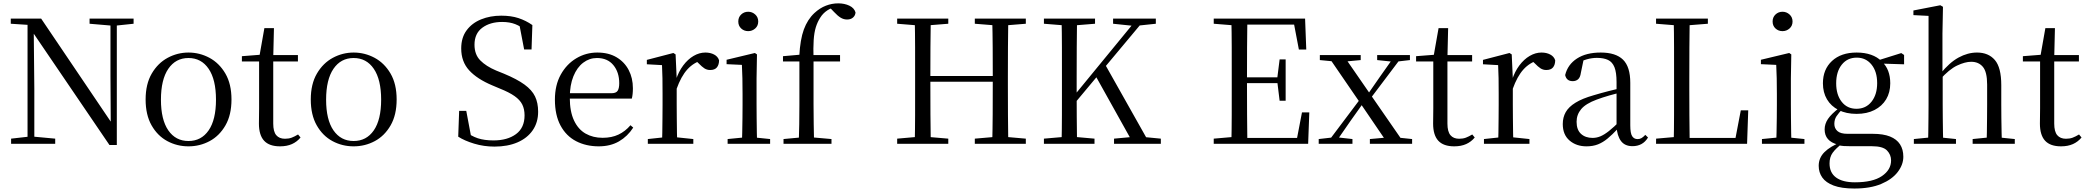

<svg xmlns="http://www.w3.org/2000/svg" viewBox="-20 -836 12131 1116"><path d="M44.5 0V-30.1L150.3 -42.1H171.8L300.9 -30.1V0ZM140.1 0V-704.6H175.7L179.5 -319.3V0ZM500.6 -698V-728H756.5V-698L651.5 -686.9H630.9ZM616.1 6.7 166.9 -653.8 164.7 -655.5 140.7 -691.6 42.6 -698V-728H219.1L641.4 -102.9L623.8 -96.7L622.1 -395.1V-728H659V6.7Z M1075.5 14.6Q1009.2 14.6 952.4 -15.9Q895.6 -46.5 861 -107.4Q826.4 -168.3 826.4 -257.8Q826.4 -347.6 862.1 -408.5Q897.7 -469.3 954.7 -500Q1011.7 -530.6 1075.5 -530.6Q1140.2 -530.6 1197.2 -500.1Q1254.2 -469.5 1289.9 -408.7Q1325.5 -347.8 1325.5 -257.8Q1325.5 -168 1290.4 -107.2Q1255.3 -46.3 1198.5 -15.8Q1141.7 14.6 1075.5 14.6ZM1075.5 -16.4Q1150 -16.4 1192.7 -78.2Q1235.4 -140.1 1235.4 -256.6Q1235.4 -373.4 1192.7 -436.1Q1150 -498.8 1075.5 -498.8Q1001.1 -498.8 958.3 -436.1Q915.5 -373.4 915.5 -256.6Q915.5 -140.1 958.3 -78.2Q1001.1 -16.4 1075.5 -16.4Z M1526.9 -478.9V-516H1711.7V-478.9ZM1607.8 14.6Q1545.2 14.6 1515.1 -18Q1485 -50.7 1485 -117.7Q1485 -142.1 1485.5 -161.1Q1486 -180.1 1486 -207.1V-478.9H1386V-509.4L1506.6 -518.8L1487 -504.4L1516.7 -672.5H1572.3L1568.2 -500.6V-489V-117.5Q1568.2 -71.2 1585.7 -50.3Q1603.2 -29.5 1636.3 -29.5Q1658.5 -29.5 1675.5 -35.9Q1692.4 -42.3 1712.4 -54.4L1726.9 -36.8Q1706.4 -11.8 1677 1.4Q1647.6 14.6 1607.8 14.6Z M2035.5 14.6Q1969.2 14.6 1912.4 -15.9Q1855.6 -46.5 1821 -107.4Q1786.4 -168.3 1786.4 -257.8Q1786.4 -347.6 1822.1 -408.5Q1857.7 -469.3 1914.7 -500Q1971.7 -530.6 2035.5 -530.6Q2100.2 -530.6 2157.2 -500.1Q2214.2 -469.5 2249.9 -408.7Q2285.5 -347.8 2285.5 -257.8Q2285.5 -168 2250.4 -107.2Q2215.3 -46.3 2158.5 -15.8Q2101.7 14.6 2035.5 14.6ZM2035.5 -16.4Q2110 -16.4 2152.7 -78.2Q2195.4 -140.1 2195.4 -256.6Q2195.4 -373.4 2152.7 -436.1Q2110 -498.8 2035.5 -498.8Q1961.1 -498.8 1918.3 -436.1Q1875.5 -373.4 1875.5 -256.6Q1875.5 -140.1 1918.3 -78.2Q1961.1 -16.4 2035.5 -16.4Z M2854.3 16.1Q2792.5 16.1 2736.1 -1Q2679.7 -18.1 2643.4 -41.6L2648.8 -191.5H2690.2L2721.2 -26.6L2675.7 -48.5L2670.4 -80.6Q2718.8 -45 2757.1 -32.4Q2795.4 -19.8 2848.3 -19.8Q2929.4 -19.8 2979.2 -56.5Q3029 -93.2 3029 -165.4Q3029 -201.7 3015.7 -228.5Q3002.4 -255.3 2971 -277.4Q2939.6 -299.6 2884.6 -321.5L2842.2 -339.4Q2753.2 -376.7 2707 -427.2Q2660.8 -477.6 2660.8 -554.2Q2660.8 -617.5 2692.2 -659.7Q2723.5 -702 2776.3 -723.4Q2829.2 -744.9 2893.6 -744.9Q2951 -744.9 2993.9 -730.7Q3036.8 -716.5 3074.4 -690.3L3069.6 -548.4H3026.6L2996.3 -706.4L3043 -684.1L3045.9 -651.9Q3007.5 -683 2974.8 -695.7Q2942.1 -708.4 2898.8 -708.4Q2829 -708.4 2783.5 -674.9Q2738 -641.5 2738 -576Q2738 -519.2 2771.5 -485.1Q2805 -450.9 2863.6 -426.1L2909.2 -407.7Q2985 -376.2 3028.4 -344.6Q3071.9 -313 3089.9 -275.5Q3107.9 -238.1 3107.9 -186.6Q3107.9 -124.6 3076.4 -78.8Q3044.9 -33.1 2987.9 -8.5Q2930.9 16.1 2854.3 16.1Z M3460.3 14.6Q3386.5 14.6 3328.6 -15.4Q3270.7 -45.5 3238.1 -106.2Q3205.4 -167 3205.4 -256.8Q3205.4 -341.1 3239.5 -402.5Q3273.6 -463.8 3329.8 -497.2Q3386 -530.6 3451.9 -530.6Q3517.2 -530.6 3563.4 -503.3Q3609.6 -475.9 3634.1 -429.2Q3658.7 -382.4 3658.7 -323.2Q3658.7 -286.8 3652.4 -262.9H3243.6V-294.2H3534.3Q3560.6 -294.2 3570 -308.2Q3579.3 -322.1 3579.3 -352.3Q3579.3 -416.2 3545.2 -457.5Q3511.2 -498.8 3449.6 -498.8Q3405.8 -498.8 3370 -471.6Q3334.1 -444.5 3313 -392.8Q3291.9 -341.2 3291.9 -268.7Q3291.9 -188 3316.4 -135.9Q3340.9 -83.8 3383.9 -59.4Q3427 -35 3482.5 -35Q3535.5 -35 3574.8 -53.7Q3614.2 -72.3 3644.7 -108.1L3660.6 -94.3Q3628 -43.5 3578 -14.4Q3528 14.6 3460.3 14.6Z M3745.5 0V-27.8L3855.6 -39.6H3896.9L4009.9 -27.8V0ZM3827.9 0Q3829.1 -24.4 3829.6 -65.3Q3830.1 -106.3 3830.6 -150.7Q3831.1 -195.1 3831.1 -228.5V-289.4Q3831.1 -341 3830.5 -380.9Q3829.9 -420.7 3827.9 -457.5L3739.8 -462.4V-487.9L3893.9 -528L3906.9 -519.8L3913.3 -379V-378V-228.5Q3913.3 -195.1 3913.8 -150.7Q3914.3 -106.3 3914.8 -65.3Q3915.3 -24.4 3916.3 0ZM3912.5 -318.6 3890.9 -371H3908.7Q3924.2 -419.5 3951.1 -455.5Q3978 -491.4 4011.4 -511Q4044.8 -530.6 4080 -530.6Q4108.9 -530.6 4130.7 -519.1Q4152.6 -507.7 4159.6 -485.6Q4159.4 -459.5 4147 -444.3Q4134.7 -429.1 4107.7 -429.1Q4089.2 -429.1 4074.3 -438.7Q4059.5 -448.4 4041.8 -466.9L4018.8 -488.8L4064.3 -487.2Q4012 -473 3975.4 -432.7Q3938.8 -392.5 3912.5 -318.6Z M4209.3 0V-27.8L4319.1 -38.6H4350.5L4456.3 -27.8V0ZM4292.3 0Q4293.3 -24.4 4294.2 -65.3Q4295.1 -106.3 4295.6 -150.7Q4296.1 -195.1 4296.1 -228.5V-288.8Q4296.1 -339.6 4295.2 -380.6Q4294.3 -421.6 4292.3 -458.9L4203.3 -463V-488.6L4367.7 -528L4379.9 -519.8L4377.5 -380.2V-228.5Q4377.5 -195.1 4378 -150.7Q4378.5 -106.3 4379.1 -65.3Q4379.7 -24.4 4380.7 0ZM4328.8 -655Q4304.9 -655 4288.1 -670.5Q4271.3 -686 4271.3 -711.1Q4271.3 -735.9 4288.1 -751.8Q4304.9 -767.7 4328.8 -767.7Q4352.2 -767.7 4369.7 -751.8Q4387.2 -735.9 4387.2 -711.1Q4387.2 -686 4369.7 -670.5Q4352.2 -655 4328.8 -655Z M4534.2 0V-27.8L4650.1 -38.6H4690L4813 -27.8V0ZM4622.7 0Q4624.7 -56.6 4625.6 -114.3Q4626.5 -171.9 4626.5 -228.5V-478.9H4531.1V-509.4L4656.4 -520.4L4625.7 -504.6L4625.9 -510.5Q4631 -606.3 4652.3 -664.5Q4673.7 -722.8 4713.6 -760.1Q4745.2 -789.4 4780.3 -802.9Q4815.4 -816.5 4852.1 -816.5Q4888.5 -816.5 4916.8 -803.1Q4945.1 -789.8 4952.7 -763.8Q4951.7 -746.4 4938.7 -734.5Q4925.8 -722.6 4903.4 -722.6Q4883.9 -722.6 4866.4 -733.2Q4848.9 -743.8 4828.2 -766.1L4801 -794.5V-803.5H4842.3V-794.7Q4813.8 -792.3 4788.7 -775.6Q4763.6 -759 4748 -733.9Q4731.8 -709.1 4722.1 -678.1Q4712.4 -647.1 4709.5 -602.5Q4706.5 -557.9 4708.7 -492.6V-228.5Q4708.7 -171.9 4709.7 -114.3Q4710.7 -56.6 4711.9 0ZM4668.2 -478.9V-516H4862.8V-478.9Z M5194.8 0V-30.1L5331.7 -42.1H5352.4L5491.9 -30.1V0ZM5296.9 0Q5298.9 -83.6 5299 -167.7Q5299.1 -251.7 5299.1 -336.8V-391.1Q5299.1 -476.1 5299 -560.4Q5298.9 -644.8 5296.9 -728H5390.1Q5388.7 -645.2 5388.2 -560.7Q5387.7 -476.1 5387.7 -391.1V-367.4Q5387.7 -260.1 5388.2 -172.1Q5388.7 -84.1 5390.1 0ZM5343.8 -361V-394.3H5795.2V-361ZM5646.1 0V-30.1L5784.6 -42.1H5805.9L5942.6 -30.1V0ZM5747.3 0Q5749.5 -83.6 5750 -171.6Q5750.5 -259.5 5750.5 -367.4V-391.1Q5750.5 -476.1 5750 -560.4Q5749.5 -644.8 5747.3 -728H5840.6Q5839.3 -645.2 5838.8 -560.7Q5838.3 -476.1 5838.3 -391.1V-336.8Q5838.3 -252.2 5838.8 -168.1Q5839.3 -84.1 5840.6 0ZM5194.8 -698V-728H5491.9V-698L5352.4 -686.9H5331.7ZM5646.1 -698V-728H5942.6V-698L5805.9 -686.9H5784.6Z M6150.3 0Q6152.3 -83.6 6152.4 -167.7Q6152.5 -251.7 6152.5 -336.8V-391.1Q6152.5 -476.1 6152.4 -560.4Q6152.3 -644.8 6150.3 -728H6240.3Q6239.1 -645.2 6238.6 -560.7Q6238.1 -476.1 6238.1 -391.1V-284.2Q6238.1 -231.3 6238.6 -157.7Q6239.1 -84.1 6240.3 0ZM6047.8 0V-30.1L6185.9 -42.1H6207.3L6341.8 -30.1V0ZM6047.8 -698V-728H6344.9V-698L6207.3 -686.9H6185.9ZM6455.3 0V-30.1L6585.3 -42.1H6603.2L6727.4 -30.1V0ZM6449.8 -698V-728H6698.3V-698L6593.6 -686.9L6572.9 -685.2ZM6193.9 -196.5 6190.4 -251.5H6200.5L6218.6 -274.4L6590.8 -728H6637.9ZM6568.4 0 6344.5 -401.4 6400.2 -467.1 6663.3 0Z M7034.8 0V-30.1L7172.9 -42.1H7184.2V0ZM7137.3 0Q7139.3 -83.6 7139.4 -167.7Q7139.5 -251.7 7139.5 -336.8V-391.1Q7139.5 -476.1 7139.4 -560.4Q7139.3 -644.8 7137.3 -728H7230.3Q7229.1 -645.2 7228.6 -559.4Q7228.1 -473.5 7228.1 -379.9V-357.6Q7228.1 -257.3 7228.6 -170.7Q7229.1 -84.1 7230.3 0ZM7184.2 0V-34.3H7558.6L7514.4 -8.9L7547.7 -182.5H7590.3L7583.6 0ZM7184.2 -352.7V-386.4H7424.5V-352.7ZM7417.8 -250.4 7404.2 -361.4V-382.4L7417.8 -490.8H7452.8V-250.4ZM7034.8 -698V-728H7184.2V-686.9H7172.9ZM7529.7 -548 7496.8 -720.9 7541.3 -693H7184.2V-728H7565.8L7572.7 -548Z M7645 0V-27.8L7732.4 -37.8H7752.2L7841.1 -27.8V0ZM7690.2 0 7903.9 -284.1 7925.1 -264.1H7923L7829.4 -132.5L7737.6 0ZM7942.4 0V-27.8L8062.6 -38.6H8084.7L8187.9 -27.8V0ZM7929.2 -241.4 7909.4 -262.6H7912.5L8000.9 -389.8L8090.1 -516H8136.4ZM8047.7 0 7886.9 -236.1 7695 -516H7787.4L7944.5 -288.7L8144.3 0ZM7651.6 -486.8V-516H7889.1V-486.8L7786.8 -477.1H7751.9ZM7984.8 -486.8V-516H8175.2V-486.8L8093.9 -477.4H8075.1Z M8351.9 -478.9V-516H8536.7V-478.9ZM8432.8 14.6Q8370.2 14.6 8340.1 -18Q8310 -50.7 8310 -117.7Q8310 -142.1 8310.5 -161.1Q8311 -180.1 8311 -207.1V-478.9H8211V-509.4L8331.6 -518.8L8312 -504.4L8341.7 -672.5H8397.3L8393.2 -500.6V-489V-117.5Q8393.2 -71.2 8410.7 -50.3Q8428.2 -29.5 8461.3 -29.5Q8483.5 -29.5 8500.5 -35.9Q8517.4 -42.3 8537.4 -54.4L8551.9 -36.8Q8531.4 -11.8 8502 1.4Q8472.6 14.6 8432.8 14.6Z M8605.5 0V-27.8L8715.6 -39.6H8756.9L8869.9 -27.8V0ZM8687.9 0Q8689.1 -24.4 8689.6 -65.3Q8690.1 -106.3 8690.6 -150.7Q8691.1 -195.1 8691.1 -228.5V-289.4Q8691.1 -341 8690.5 -380.9Q8689.9 -420.7 8687.9 -457.5L8599.8 -462.4V-487.9L8753.9 -528L8766.9 -519.8L8773.3 -379V-378V-228.5Q8773.3 -195.1 8773.8 -150.7Q8774.3 -106.3 8774.8 -65.3Q8775.3 -24.4 8776.3 0ZM8772.5 -318.6 8750.9 -371H8768.7Q8784.2 -419.5 8811.1 -455.5Q8838 -491.4 8871.4 -511Q8904.8 -530.6 8940 -530.6Q8968.9 -530.6 8990.7 -519.1Q9012.6 -507.7 9019.6 -485.6Q9019.4 -459.5 9007 -444.3Q8994.7 -429.1 8967.7 -429.1Q8949.2 -429.1 8934.3 -438.7Q8919.5 -448.4 8901.8 -466.9L8878.8 -488.8L8924.3 -487.2Q8872 -473 8835.4 -432.7Q8798.8 -392.5 8772.5 -318.6Z M9201.7 14.6Q9142.5 14.6 9103.1 -19.1Q9063.6 -52.8 9063.6 -115.1Q9063.6 -153.9 9080.8 -184.3Q9097.9 -214.6 9137.4 -239Q9176.9 -263.5 9242.9 -282.3Q9284.8 -294.9 9330.8 -306.7Q9376.8 -318.5 9416.8 -327.7V-303.3Q9376.8 -293.3 9335.7 -281.5Q9294.6 -269.7 9260.6 -257Q9197.3 -233.6 9170.6 -201.7Q9143.9 -169.7 9143.9 -128.2Q9143.9 -81.6 9169.5 -58Q9195.2 -34.4 9237.1 -34.4Q9259.6 -34.4 9281.6 -43.3Q9303.6 -52.2 9331.7 -74.2Q9359.7 -96.3 9397.8 -134.4L9406.5 -87.1H9382.9Q9351.7 -53.7 9324.5 -31.1Q9297.2 -8.4 9268.1 3.1Q9239 14.6 9201.7 14.6ZM9468.8 13.6Q9424.1 13.6 9401.8 -16.6Q9379.5 -46.7 9376.2 -99.7V-103.3V-359Q9376.2 -415 9364.1 -445.3Q9351.9 -475.6 9326.7 -487.6Q9301.6 -499.6 9262 -499.6Q9233.3 -499.6 9204.1 -491.4Q9174.9 -483.2 9141.7 -464.7L9185.2 -491.9L9168.8 -412.7Q9165.2 -386 9152.7 -375.2Q9140.1 -364.3 9121.4 -364.3Q9085.2 -364.3 9077.5 -399.7Q9092.4 -461 9146.1 -495.8Q9199.8 -530.6 9284.2 -530.6Q9371.5 -530.6 9413.8 -489.2Q9456 -447.8 9456 -354.6V-107.7Q9456 -60.8 9467.1 -44.2Q9478.1 -27.5 9498.4 -27.5Q9511 -27.5 9521 -33.2Q9531 -38.8 9543.4 -52.1L9559.1 -36.7Q9543.2 -10.7 9520.6 1.4Q9498 13.6 9468.8 13.6Z M9605.8 0 9606.1 -30.1 9743.9 -42.1H9755.4L9755.2 0ZM9708.3 0Q9710.3 -83.6 9710.4 -166.6Q9710.5 -249.5 9710.5 -328.7V-391.1Q9710.5 -476.1 9710.4 -560.5Q9710.3 -645 9708.3 -728H9801.3Q9800.1 -645.2 9799.6 -559.1Q9799.1 -473 9799.1 -377.8V-319.9Q9799.1 -248 9799.6 -166Q9800.1 -84.1 9801.3 0ZM9755.2 0 9755.4 -34.3H10104.7L10063.1 -9.9L10098.4 -194.8H10141.6L10134.9 0ZM9605.8 -698V-728H9907V-698L9766.9 -686.9H9743.9Z M10221.3 0V-27.8L10331.1 -38.6H10362.5L10468.3 -27.8V0ZM10304.3 0Q10305.3 -24.4 10306.2 -65.3Q10307.1 -106.3 10307.6 -150.7Q10308.1 -195.1 10308.1 -228.5V-288.8Q10308.1 -339.6 10307.2 -380.6Q10306.3 -421.6 10304.3 -458.9L10215.3 -463V-488.6L10379.7 -528L10391.9 -519.8L10389.5 -380.2V-228.5Q10389.5 -195.1 10390 -150.7Q10390.5 -106.3 10391.1 -65.3Q10391.7 -24.4 10392.7 0ZM10340.8 -655Q10316.9 -655 10300.1 -670.5Q10283.3 -686 10283.3 -711.1Q10283.3 -735.9 10300.1 -751.8Q10316.9 -767.7 10340.8 -767.7Q10364.2 -767.7 10381.7 -751.8Q10399.2 -735.9 10399.2 -711.1Q10399.2 -686 10381.7 -670.5Q10364.2 -655 10340.8 -655Z M10758.5 259.8Q10683.9 259.8 10638.3 242.6Q10592.7 225.4 10572 195.8Q10551.2 166.2 10551.2 128Q10551.2 81.5 10584.8 48.1Q10618.4 14.6 10683.6 -11.3L10688.8 -2.4Q10650.2 27 10632.2 52.1Q10614.2 77.1 10614.2 113.8Q10614.2 168.1 10652.4 195.9Q10690.7 223.7 10761.5 223.7Q10865.6 223.7 10918.8 187.3Q10971.9 151 10971.9 96.6Q10971.9 63.1 10948.1 38.5Q10924.3 13.9 10860.8 13.9H10738Q10714.9 13.9 10696.9 12.8Q10678.9 11.7 10662.8 6.9V4.5Q10585.7 -15.2 10585.7 -83.9Q10585.7 -115.9 10605.3 -144.9Q10625 -173.9 10670.3 -208.6V-217.6L10693.1 -206.2Q10666.8 -179.2 10654.4 -160.2Q10642.1 -141.1 10642.1 -115.9Q10642.1 -90.3 10660 -74.3Q10677.9 -58.2 10718.7 -58.2H10865.5Q10926.4 -58.2 10965.5 -42.6Q11004.6 -26.9 11023.8 2.8Q11043.1 32.6 11043.1 75Q11043.1 121.1 11010.5 163.8Q10977.9 206.5 10914.7 233.1Q10851.5 259.8 10758.5 259.8ZM10771.4 -174.1Q10710.8 -174.1 10666.8 -196.5Q10622.8 -218.9 10599.3 -258.7Q10575.7 -298.6 10575.7 -351.9Q10575.7 -432.7 10628.5 -481.7Q10681.3 -530.6 10771.6 -530.6Q10818.5 -530.6 10855.4 -517.7Q10892.3 -504.7 10916.1 -480.5L10918.8 -477.8Q10967.1 -432.4 10967.1 -351.9Q10967.1 -298.6 10943.2 -258.7Q10919.2 -218.9 10875.3 -196.5Q10831.5 -174.1 10771.4 -174.1ZM10770.6 -203.7Q10825.5 -203.7 10858.2 -244.9Q10891 -286.1 10891 -352.7Q10891 -420.4 10858.1 -460.7Q10825.3 -501 10772.4 -501Q10717.8 -501 10685.3 -460.2Q10652.8 -419.4 10652.8 -351.9Q10652.8 -285.3 10684.7 -244.5Q10716.6 -203.7 10770.6 -203.7ZM10885.9 -467.3V-483.9H10891.9L11031.1 -527.5L11047.5 -516.5V-462.2Z M11104.3 0V-27.8L11213.1 -38.6H11245.7L11349.1 -27.8V0ZM11186.7 0Q11187.7 -24.4 11188.2 -65.3Q11188.7 -106.3 11189.2 -150.7Q11189.7 -195.1 11189.7 -228.5V-743.7L11101.7 -748.1V-775.1L11258.1 -805.5L11273.5 -796.5L11270.5 -641V-411.6L11271.9 -399.2V-228.5Q11271.9 -195.1 11272.4 -150.7Q11272.9 -106.3 11273.5 -65.3Q11274.1 -24.4 11275.1 0ZM11446 0V-27.8L11553.5 -38.6H11585.7L11691 -27.8V0ZM11527 0Q11528.2 -24.4 11528.7 -64.8Q11529.2 -105.3 11529.7 -149.7Q11530.2 -194.1 11530.2 -228.5V-344.3Q11530.2 -418.1 11505.4 -447.5Q11480.7 -476.9 11437.4 -476.9Q11402.3 -476.9 11356 -455.2Q11309.8 -433.5 11255.4 -372.6L11236.4 -407H11258.2Q11310.8 -472.4 11364.1 -501.5Q11417.4 -530.6 11471.5 -530.6Q11537.6 -530.6 11575 -487.3Q11612.4 -443.9 11612.4 -341.1V-228.5Q11612.4 -194.1 11612.9 -149.7Q11613.4 -105.3 11614.3 -64.8Q11615.2 -24.4 11616.2 0Z M11878.9 -478.9V-516H12063.7V-478.9ZM11959.8 14.6Q11897.2 14.6 11867.1 -18Q11837 -50.7 11837 -117.7Q11837 -142.1 11837.5 -161.1Q11838 -180.1 11838 -207.1V-478.9H11738V-509.4L11858.6 -518.8L11839 -504.4L11868.7 -672.5H11924.3L11920.2 -500.6V-489V-117.5Q11920.2 -71.2 11937.7 -50.3Q11955.2 -29.5 11988.3 -29.5Q12010.5 -29.5 12027.5 -35.9Q12044.4 -42.3 12064.4 -54.4L12078.9 -36.8Q12058.4 -11.8 12029 1.4Q11999.6 14.6 11959.8 14.6Z"/></svg>

Font: Noto Serif HK ExtraLight
Style: Regular
Weight: 200
Designer: Ryoko NISHIZUKA 西塚涼子 (kana & ideographs); Frank Grießhammer (Latin, Greek & Cyrillic); Wenlong ZHANG 张文龙 (bopomofo); San
Foundry: Adobe
Version: Version 2.002-H1;hotconv 1.1.0;makeotfexe 2.6.0